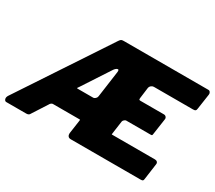

<svg xmlns="http://www.w3.org/2000/svg" viewBox="-149 -1009 1428 1276"><g transform="rotate(30 565.0 -371.0)"><path d="M1050 -164Q1061 -164 1067.5 -157Q1074 -150 1072 -139L1055 -16Q1054 -7 1050 -3.5Q1046 0 1033 0H498Q483 0 476.5 -9Q470 -18 471 -31L486 -136Q487 -143 486.5 -143.5Q486 -144 478 -144H277Q271 -144 264.5 -138.5Q258 -133 256 -128L180 -10Q174 0 155 0H3Q-8 0 -12.5 -13Q-17 -26 -7 -42L444 -724Q452 -736 458 -739Q464 -742 477 -742H1126Q1135 -742 1140.5 -733.5Q1146 -725 1144 -715L1127 -599Q1126 -587 1121 -582.5Q1116 -578 1102 -578H802Q791 -578 782 -570.5Q773 -563 771 -553L760 -468Q759 -458 761.5 -455.5Q764 -453 771 -453H951Q962 -453 968.5 -445Q975 -437 973 -427L955 -303Q954 -296 952 -294Q950 -292 940 -292H755Q748 -292 740.5 -285Q733 -278 732 -272L718 -172Q717 -164 717.5 -164Q718 -164 725 -164H1050ZM488 -314Q497 -314 505.5 -322Q514 -330 515 -340L543 -541Q546 -564 532.5 -559.5Q519 -555 505 -532L373 -330Q366 -320 364 -317Q362 -314 371 -314H488Z"/></g></svg>

Font: Libre Franklin Thin Black
Style: Italic
Weight: 900
Italic angle: -8°
Version: Version 2.000